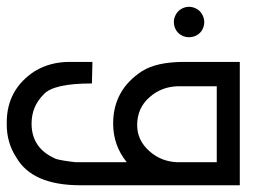

<svg xmlns="http://www.w3.org/2000/svg" viewBox="-20 -550 781 570"><path d="M541 -529.8Q552.7 -529.8 563.5 -523.9Q574.2 -518.1 580.3 -507.1Q586.4 -496.1 586.4 -484.4Q586.4 -472.7 580.6 -461.9Q574.7 -451.2 564 -445.3Q553.2 -439.5 541 -439.5Q529.3 -439.5 518.6 -445.3Q507.8 -451.2 502 -461.9Q496.1 -472.7 496.1 -484.4Q496.1 -496.1 502.2 -507.1Q508.3 -518.1 519 -523.9Q529.8 -529.8 541 -529.8ZM691.9 0H218.8Q76.2 0 28.8 -82Q0 -125.5 0 -180.7V-186Q0 -284.7 83.5 -338.9Q128.9 -366.2 186 -366.2H254.4L252.9 -302.2H251.5Q138.2 -302.2 109.4 -269.5Q73.7 -233.9 73.7 -183.1Q73.7 -108.9 146.5 -78.1Q164.6 -72.8 205.1 -68.4H356.4Q315.9 -118.2 315.9 -183.1Q315.9 -283.2 401.9 -338.9Q445.3 -366.2 526.4 -366.2H691.9ZM506.3 -68.4H623.5V-293.9H506.3Q458.5 -292 424.3 -261.7Q387.2 -229.5 387.2 -178.7Q387.2 -132.8 424.3 -100.6Q458.5 -70.3 506.3 -68.4Z"/></svg>

Font: Gasq
Style: Regular
Weight: 400
Designer: Husham Jawad
Version: Version 1.00;December 29, 2020;FontCreator 13.0.0.2683 32-bi